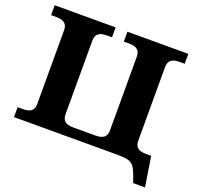

<svg xmlns="http://www.w3.org/2000/svg" viewBox="-140 -852 1164 1129"><g transform="rotate(20 442.0 -287.5)"><path d="M294 -120V-580C294 -620 315 -638 363 -638H396V-700H15V-638H48C96 -638 117 -620 117 -580V-120C117 -80 96 -62 48 -62H15V0H661C761 0 768 18 800 108L806 125H880L851 -62H818C770 -62 749 -80 749 -120V-580C749 -620 770 -638 818 -638H851V-700H470V-638H503C551 -638 572 -620 572 -580V-120C572 -80 551 -62 503 -62H363C315 -62 294 -80 294 -120Z"/></g></svg>

Font: LT Superior Serif ExtraBold
Style: Regular
Weight: 800
Designer: Daniel Lyons
Foundry: LyonsType
Version: Version 2.120;FEAKit 1.0